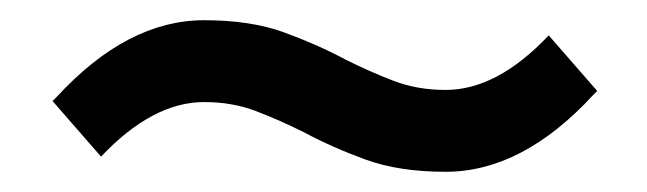

<svg xmlns="http://www.w3.org/2000/svg" viewBox="-20 -482 640 190"><path d="M421 -312Q375 -312 342 -324Q309 -336 281 -351Q257 -363 233.5 -372Q210 -381 182 -381Q131 -381 80 -327L32 -382L36 -386Q106 -462 182 -462Q228 -462 261 -450Q294 -438 322 -423Q346 -411 369.5 -402Q393 -393 421 -393Q472 -393 523 -447L571 -392L567 -388Q497 -312 421 -312Z"/></svg>

Font: Tanohe Sans Medium
Style: Italic
Weight: 500
Designer: Village Type and Design LLC & Cristiano Sobral
Foundry: Cooper Hewitt Smithsonian Design Museum
Version: Version 1.00;September 29, 2021;FontCreator 13.0.0.2655 64-b